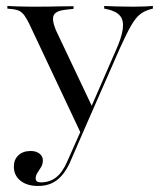

<svg xmlns="http://www.w3.org/2000/svg" viewBox="-20 -433 539 646"><path d="M250.8 12.9 78.2 -353.2Q69.4 -371 62.1 -381Q54.8 -391.1 45.6 -396Q36.3 -400.8 20.2 -402.4L4.8 -404V-412.9Q21.8 -412.1 42.3 -411.3Q62.9 -410.5 86.3 -410.5H90.3H96Q123.4 -410.5 147.6 -410.9Q171.8 -411.3 191.5 -411.7Q211.3 -412.1 227.4 -412.1V-403.2L204.8 -400.8Q169.4 -397.6 161.3 -382.7Q153.2 -367.7 167.7 -332.3L291.1 -71.8L280.6 -58.9L368.5 -260.5Q389.5 -306.5 393.1 -335.5Q396.8 -364.5 383.9 -379.8Q371 -395.2 341.9 -401.6L330.6 -404V-412.9Q346.8 -412.1 373 -411.3Q399.2 -410.5 429.8 -410.5Q451.6 -410.5 467.7 -411.3Q483.9 -412.1 494.4 -412.9V-404L487.9 -402.4Q466.9 -396.8 452 -385.5Q437.1 -374.2 421.8 -348Q406.5 -321.8 383.9 -271.8L258.9 12.9ZM108.1 192.7Q71 192.7 48.8 175Q26.6 157.3 26.6 127.4Q26.6 104 41.9 89.5Q57.3 75 83.1 75Q101.6 75 112.9 83.9Q124.2 92.7 124.2 106.5Q124.2 119.4 118.1 129.4Q112.1 139.5 106 148.4Q100 157.3 100 166.9Q100 180.6 117.7 180.6Q147.6 180.6 169.4 163.3Q191.1 146 206.5 109.7L258.1 -6.5L265.3 -1.6L215.3 113.7Q203.2 140.3 187.5 158.1Q171.8 175.8 152.4 184.3Q133.1 192.7 108.1 192.7Z"/></svg>

Font: Playfair 144pt SemiExpanded Light
Style: Regular
Weight: 300
Width: 6
Designer: Claus Eggers Sørensen
Foundry: Claus Eggers Sørensen
Version: Version 2.203